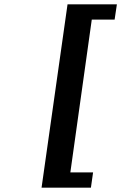

<svg xmlns="http://www.w3.org/2000/svg" viewBox="-20 -706 640 887"><path d="M172 161 292 -686H520L509.5 -615.5H404L305 90.5H410L400 161Z"/></svg>

Font: Chivo Mono Medium
Style: Italic
Weight: 500
Italic angle: -8.05°
Monospace: yes
Designer: Hector Gatti
Foundry: Omnibus-Type
Version: Version 1.008